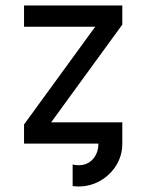

<svg xmlns="http://www.w3.org/2000/svg" viewBox="-20 -528 538 706"><path d="M247.1 76.7V156.2Q252.4 156.7 257.8 157.2Q263.2 157.7 268.6 157.7Q312 157.7 348.6 136.7Q385.3 115.7 407.5 79.8Q429.7 43.9 429.7 0H341.8Q341.8 34.2 321.8 56.9Q301.8 79.6 268.6 79.6Q256.8 79.6 247.1 76.7ZM68.4 -507.8H429.7V-437.5L369.1 -429.7H68.4ZM429.7 -78.1V0H68.4V-70.3L128.9 -78.1ZM168 -78.1 68.4 -70.3 330.1 -429.7 429.7 -437.5Z"/></svg>

Font: Giphurs
Style: Regular
Weight: 400
Version: Version 2.010